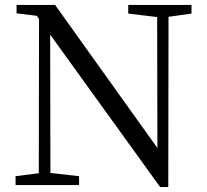

<svg xmlns="http://www.w3.org/2000/svg" viewBox="-20 -749 838 777"><path d="M628 8 183 -609 184 -49 300 -36V0H43V-36L137 -48L138 -672L129 -685L47 -695V-729H203L617 -150L616 -680L499 -694V-729H755V-694L662 -681L661 8Z"/></svg>

Font: GenRyuMin TW R
Style: Regular
Weight: 400
Version: Version 1.501;PS 1;hotconv 16.6.51;makeotf.lib2.5.65220